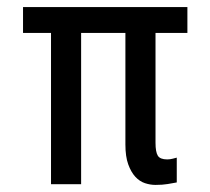

<svg xmlns="http://www.w3.org/2000/svg" viewBox="-20 -520 594 542"><path d="M419 -427V-117Q419 -91 425.5 -80.5Q432 -70 452 -70Q460 -70 467.5 -72Q475 -74 479 -75V-5Q468 -3 453.5 -0.5Q439 2 419 2Q404 2 389 -3Q374 -8 362 -21Q350 -34 342 -56Q334 -78 334 -112V-427H209V0H124V-427H45V-500H509V-427Z"/></svg>

Font: Share
Style: Regular
Weight: 400
Designer: Ralph du Carrois
Version: Version 1.002